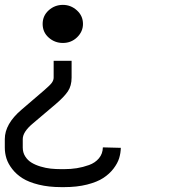

<svg xmlns="http://www.w3.org/2000/svg" viewBox="-106 -746 727 783"><path d="M186 -429.7Q186 -396 170.7 -373.3Q155.3 -350.6 122.1 -322.3L28.8 -243.2Q-13.2 -208.5 -13.2 -178.7V-144Q-13.2 -124 -3.2 -108.2Q6.8 -92.3 22.5 -82.8Q38.1 -73.2 59.3 -66.9Q80.6 -60.5 101.1 -58.3Q121.6 -56.2 143.6 -56.2H155.8Q182.6 -56.2 207.3 -60.1Q231.9 -64 257.1 -73Q282.2 -82 297.6 -100.6Q313 -119.1 313.5 -145L386.7 -143.1Q386.2 -121.6 379.9 -100.8Q373.5 -80.1 356.9 -58.3Q340.3 -36.6 315.4 -20.3Q290.5 -3.9 249.3 6.6Q208 17.1 155.8 17.1H143.6Q92.8 17.1 52.2 7.1Q11.7 -2.9 -13.7 -18.8Q-39.1 -34.7 -55.9 -56.4Q-72.8 -78.1 -79.6 -99.6Q-86.4 -121.1 -86.4 -144V-178.7Q-86.4 -240.7 -18.1 -298.8L74.2 -377.9Q98.1 -398.4 105.5 -408.7Q112.8 -418.9 112.8 -429.7V-498H186ZM67.9 -648.4Q67.9 -681.6 92.5 -703.9Q117.2 -726.1 150.4 -726.1Q183.1 -726.1 207.8 -703.6Q232.4 -681.2 232.4 -648.4Q232.4 -617.2 208.5 -594Q184.6 -570.8 150.4 -570.8Q117.2 -570.8 92.5 -592.8Q67.9 -614.7 67.9 -648.4Z"/></svg>

Font: Anka/Coder
Style: Regular
Weight: 400
Monospace: yes
Version: Version 001.100